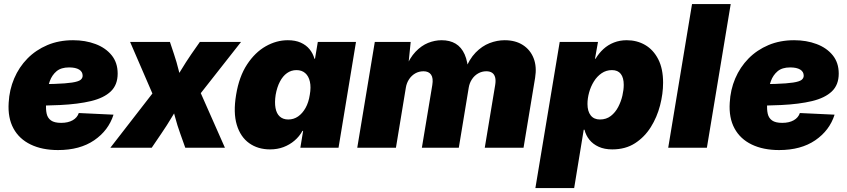

<svg xmlns="http://www.w3.org/2000/svg" viewBox="-20 -748 4287 972"><path d="M273.9 11.7Q193.4 11.7 135.3 -16.4Q77.1 -44.4 48.1 -97.9Q19 -151.4 23.9 -228Q27.3 -293.5 51.8 -350.8Q76.2 -408.2 118.9 -451.7Q161.6 -495.1 220 -519.8Q278.3 -544.4 350.1 -544.4Q412.1 -544.4 463.4 -525.1Q514.6 -505.9 545.2 -468.3Q575.7 -430.7 575.7 -375.5Q575.7 -318.4 540.8 -285.2Q505.9 -252 440.7 -236.3Q375.5 -220.7 284.4 -216.3Q193.4 -211.9 80.6 -211.9L98.6 -321.3Q195.3 -321.3 254.6 -323.2Q314 -325.2 345.2 -330.1Q376.5 -335 387.5 -343.5Q398.4 -352.1 398.4 -364.7Q398.4 -384.8 380.6 -395.8Q362.8 -406.7 329.6 -406.7Q289.1 -406.7 266.1 -387.2Q243.2 -367.7 232.4 -338.1Q221.7 -308.6 218.3 -277.3Q214.8 -246.1 213.4 -222.7Q211.4 -193.8 216.3 -172.1Q221.2 -150.4 238.3 -138.2Q255.4 -126 289.6 -126Q324.7 -126 347.9 -139.2Q371.1 -152.3 378.9 -175.8L554.7 -167.5Q529.3 -87.4 456.8 -37.8Q384.3 11.7 273.9 11.7Z M538.6 0 799.8 -336.9 777.8 -213.9 638.7 -535.6H840.3L860.8 -474.1Q874.5 -433.6 884.5 -392.3Q894.5 -351.1 905.8 -311.5H846.2Q871.1 -350.6 896 -392.1Q920.9 -433.6 948.7 -474.1L991.7 -535.6H1200.2L947.3 -213.9L969.7 -336.9L1118.7 0H918L892.1 -72.8Q877.4 -113.3 866.5 -155Q855.5 -196.8 843.3 -235.8H898.9Q874.5 -196.8 849.9 -155Q825.2 -113.3 797.4 -72.8L748 0Z M1347.2 8.3Q1285.6 8.3 1241.5 -23.2Q1197.3 -54.7 1178.7 -116.2Q1160.2 -177.7 1175.3 -268.1Q1190.4 -360.4 1230.7 -421.6Q1271 -482.9 1325.2 -513.7Q1379.4 -544.4 1437 -544.4Q1475.1 -544.4 1502.4 -532.2Q1529.8 -520 1547.1 -498.8Q1564.5 -477.5 1571.8 -450.7H1574.7L1588.9 -535.6H1782.2L1693.8 0H1500.5L1514.6 -85.4H1511.2Q1495.6 -57.1 1470.9 -36.1Q1446.3 -15.1 1415.3 -3.4Q1384.3 8.3 1347.2 8.3ZM1439.5 -143.1Q1466.8 -143.1 1489 -158.4Q1511.2 -173.8 1526.9 -201.7Q1542.5 -229.5 1548.3 -268.1Q1555.2 -306.6 1548.8 -334.7Q1542.5 -362.8 1525.1 -377.9Q1507.8 -393.1 1481 -393.1Q1454.1 -393.1 1432.9 -377.9Q1411.6 -362.8 1397 -334.7Q1382.3 -306.6 1375.5 -268.1Q1369.6 -229.5 1374.8 -201.2Q1379.9 -172.9 1396.5 -158Q1413.1 -143.1 1439.5 -143.1Z M1788.6 0 1877.4 -535.6H2059.1L2044.9 -396L2032.7 -402.3Q2054.2 -455.1 2083.7 -486.1Q2113.3 -517.1 2147.2 -530.8Q2181.2 -544.4 2215.8 -544.4Q2257.3 -544.4 2286.6 -526.9Q2315.9 -509.3 2332.3 -472.7Q2348.6 -436 2351.1 -378.9L2333.5 -391.6Q2355.5 -448.7 2387.9 -481.9Q2420.4 -515.1 2458.5 -529.8Q2496.6 -544.4 2534.7 -544.4Q2589.4 -544.4 2627.2 -520Q2665 -495.6 2681.6 -452.9Q2698.2 -410.2 2689 -354L2630.4 0H2434.1L2486.8 -317.4Q2490.7 -340.8 2486.6 -356.4Q2482.4 -372.1 2471.2 -379.6Q2460 -387.2 2441.9 -387.2Q2419.9 -387.2 2400.9 -376.5Q2381.8 -365.7 2369.4 -346.9Q2356.9 -328.1 2353 -304.7L2302.7 0H2115.7L2168.5 -317.4Q2174.3 -352.5 2162.4 -369.9Q2150.4 -387.2 2124 -387.2Q2101.1 -387.2 2082.3 -376.5Q2063.5 -365.7 2051 -346.9Q2038.6 -328.1 2034.7 -304.7L1984.4 0Z M2690.4 204.1 2813.5 -535.6H3007.3L2992.2 -450.7H2995.1Q3011.7 -478.5 3034.9 -499.8Q3058.1 -521 3087.9 -532.7Q3117.7 -544.4 3152.8 -544.4Q3204.6 -544.4 3246.1 -520.3Q3287.6 -496.1 3312.3 -448.2Q3336.9 -400.4 3336.9 -329.1Q3336.9 -273.4 3321.5 -214.1Q3306.2 -154.8 3274.7 -104.5Q3243.2 -54.2 3194.8 -22.9Q3146.5 8.3 3079.6 8.3Q3040 8.3 3011 -4.9Q2981.9 -18.1 2963.9 -40.5Q2945.8 -63 2939 -91.3H2935.1L2886.7 204.1ZM3017.1 -143.1Q3049.3 -143.1 3072.3 -160.9Q3095.2 -178.7 3109.6 -206.3Q3124 -233.9 3130.9 -263.9Q3137.7 -293.9 3137.7 -318.4Q3137.7 -354.5 3122.8 -373.8Q3107.9 -393.1 3078.1 -393.1Q3048.8 -393.1 3025.6 -377.2Q3002.4 -361.3 2986.6 -335.7Q2970.7 -310.1 2962.4 -280Q2954.1 -250 2954.1 -221.7Q2954.1 -184.6 2970.5 -163.8Q2986.8 -143.1 3017.1 -143.1Z M3679.2 -727.5 3558.6 0H3362.8L3483.4 -727.5Z M3924.3 11.7Q3843.8 11.7 3785.6 -16.4Q3727.5 -44.4 3698.5 -97.9Q3669.4 -151.4 3674.3 -228Q3677.7 -293.5 3702.1 -350.8Q3726.6 -408.2 3769.3 -451.7Q3812 -495.1 3870.4 -519.8Q3928.7 -544.4 4000.5 -544.4Q4062.5 -544.4 4113.8 -525.1Q4165 -505.9 4195.6 -468.3Q4226.1 -430.7 4226.1 -375.5Q4226.1 -318.4 4191.2 -285.2Q4156.2 -252 4091.1 -236.3Q4025.9 -220.7 3934.8 -216.3Q3843.8 -211.9 3731 -211.9L3749 -321.3Q3845.7 -321.3 3905 -323.2Q3964.4 -325.2 3995.6 -330.1Q4026.9 -335 4037.8 -343.5Q4048.8 -352.1 4048.8 -364.7Q4048.8 -384.8 4031 -395.8Q4013.2 -406.7 3980 -406.7Q3939.5 -406.7 3916.5 -387.2Q3893.6 -367.7 3882.8 -338.1Q3872.1 -308.6 3868.7 -277.3Q3865.2 -246.1 3863.8 -222.7Q3861.8 -193.8 3866.7 -172.1Q3871.6 -150.4 3888.7 -138.2Q3905.8 -126 3939.9 -126Q3975.1 -126 3998.3 -139.2Q4021.5 -152.3 4029.3 -175.8L4205.1 -167.5Q4179.7 -87.4 4107.2 -37.8Q4034.7 11.7 3924.3 11.7Z"/></svg>

Font: Inter 20pt Black
Style: Italic
Weight: 900
Italic angle: -9.3988°
Version: Version 4.001;git-66647c0bb